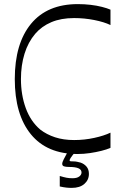

<svg xmlns="http://www.w3.org/2000/svg" viewBox="-20 -735 606 935"><path d="M518 -15Q500 -7 474 -0.5Q448 6 418 10.5Q388 15 357 15Q209 15 130.5 -81Q52 -177 52 -350Q52 -523 131 -619Q210 -715 359 -715Q391 -715 421 -711.5Q451 -708 476.5 -701.5Q502 -695 518 -688V-613Q487 -628 439 -637.5Q391 -647 341 -647Q277 -647 230 -627Q183 -607 152 -571Q117 -530 99.5 -473.5Q82 -417 82 -350Q82 -273 105.5 -208.5Q129 -144 176 -104Q207 -80 248 -66.5Q289 -53 341 -53Q391 -53 439 -63.5Q487 -74 518 -89ZM271 173V122Q291 128 304 130.5Q317 133 333 133Q355 133 366 124.5Q377 116 377 105Q377 91 362 84.5Q347 78 317 78Q300 78 291.5 75Q283 72 283 63Q283 55 290.5 40.5Q298 26 312 0H350Q329 26 324 34Q319 42 319 46Q319 50 324.5 50.5Q330 51 339 51Q347 51 356.5 53Q366 55 373 57Q390 63 401.5 76.5Q413 90 413 112Q413 141 391 160.5Q369 180 329 180Q316 180 302.5 178.5Q289 177 271 173Z"/></svg>

Font: Ojuju
Style: Regular
Weight: 400
Designer: Chisaokwu Joboson, Mirko Velimirovic
Foundry: Udi Foundry
Version: Version 1.000